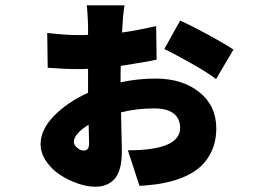

<svg xmlns="http://www.w3.org/2000/svg" viewBox="-20 -637 996 728"><path d="M340.9 71Q310 71 274.3 58.6Q238.6 46.2 207.2 25.6Q175.8 5 154.8 -26.1Q133.9 -57.2 133.9 -90.9Q133.9 -144.5 183.8 -196.6Q233.7 -248.6 313.9 -285.2V-376.1Q301.8 -375 279.8 -375Q227.3 -375 160.9 -380L159.1 -512.1Q228 -503.9 279.8 -503.9Q301.8 -503.9 313.9 -505V-535.2Q313.9 -550.1 312.1 -578.7Q310.4 -607.2 308.9 -616.8H452.1Q446.4 -582.4 443.9 -534.1L442.8 -513.8Q497.2 -521 572.1 -538L573.9 -410.9Q542.3 -403.4 437.9 -387.1Q437.1 -373.2 437.1 -324.9Q503.2 -339.1 570 -339.1Q671.5 -339.1 735.8 -287.5Q800.1 -235.8 800.1 -149.9Q800.1 -112.9 789.4 -81.1Q778.8 -49.4 755.9 -21.5Q733 6.4 693.2 26.6Q653.4 46.9 599.1 57.2Q584.2 60.4 568.7 62.3Q553.3 64.3 532 66.1Q510.7 67.8 508.9 67.8L464.8 -67.1Q663 -67.1 663 -152Q663 -187.1 638.5 -206.5Q614 -225.9 566.1 -225.9Q496.1 -225.9 438.9 -210.9Q439.3 -181.8 440.7 -129.6Q442.1 -77.4 442.1 -63.9Q442.1 8.2 415.8 39.6Q389.6 71 340.9 71ZM603 -451 663 -558.9Q709.5 -538 771.1 -504.4Q832.7 -470.9 865.1 -448.9L799 -337Q774.9 -357.2 709.2 -394.5Q643.5 -431.8 603 -451ZM316.1 -164.1Q259.9 -129.6 259.9 -98Q259.9 -87.7 272.4 -76.9Q284.8 -66.1 296.9 -66.1Q307.5 -66.1 312.7 -72.4Q317.8 -78.8 317.8 -95.2Q317.8 -115.4 316.1 -164.1Z"/></svg>

Font: Karasuma Gothic
Style: Black
Weight: 900
Designer: Rasmus Andersson / Ryoko Nishizuka
Foundry: Genbu
Version: Version 1.00